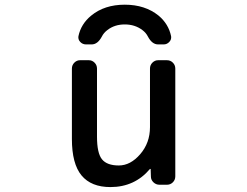

<svg xmlns="http://www.w3.org/2000/svg" viewBox="-20 -798 1040 807"><path d="M699.2 -645.5Q701.2 -631.8 691.4 -621.6Q681.6 -611.3 668 -611.3H644.5Q619.1 -611.3 601.6 -644.5Q593.8 -660.2 578.1 -671.9Q546.9 -695.3 504.4 -695.3Q461.9 -695.3 431.6 -671.9Q416 -660.2 408.2 -644.5Q390.6 -611.3 365.2 -611.3H341.8Q327.1 -611.3 317.4 -621.6Q307.6 -631.8 309.6 -645.5Q320.3 -697.3 363.3 -732.4Q418.9 -778.3 504.4 -778.3Q589.8 -778.3 646.5 -732.4Q688.5 -697.3 699.2 -645.5ZM613.3 -86.9Q613.3 -87.9 612.3 -87.9Q611.3 -87.9 610.4 -87.9Q545.9 -11.7 444.3 -11.7Q363.3 -11.7 322.8 -60.5Q282.2 -109.4 282.2 -213.9V-509.8Q282.2 -524.4 292.5 -534.7Q302.7 -544.9 316.4 -544.9H353.5Q367.2 -544.9 377.4 -534.7Q387.7 -524.4 387.7 -509.8V-223.6Q387.7 -154.3 408.7 -128.4Q429.7 -102.5 479.5 -102.5Q528.3 -102.5 569.3 -149.9Q610.4 -197.3 610.4 -263.7V-509.8Q610.4 -524.4 620.6 -534.7Q630.9 -544.9 644.5 -544.9H681.6Q696.3 -544.9 706.5 -534.7Q716.8 -524.4 716.8 -509.8V-56.6Q716.8 -42 706.5 -31.7Q696.3 -21.5 681.6 -21.5H650.4Q635.7 -21.5 625 -31.7Q614.3 -42 614.3 -55.7Z"/></svg>

Font: Gen Jyuu Gothic L Monospace Medium
Style: Regular
Weight: 500
Designer: [Source Han Sans]
Ryoko NISHIZUKA  (kana & ideographs); Paul D. Hunt (Latin, Greek & Cyrillic); Wenlong ZHANG  (bopomofo
Version: Version 1.002.20150607